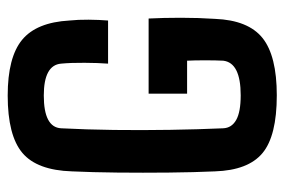

<svg xmlns="http://www.w3.org/2000/svg" viewBox="-142 -604 753 509"><g transform="rotate(-90 234.5 -349.5)"><path d="M236.3 7.8Q128.9 7.8 83.3 -30Q37.6 -67.9 34.7 -156.2Q32.2 -210.4 31.5 -278.8Q30.8 -347.2 31.5 -414.8Q32.2 -482.4 34.7 -535.2Q37.6 -627.9 83.7 -666.7Q129.9 -705.6 235.8 -705.6Q336.9 -705.6 383.3 -667.5Q429.7 -629.4 434.6 -542Q437 -519.5 436.8 -491Q436.5 -462.4 434.6 -439.5H320.3Q322.3 -465.8 322.5 -501.7Q322.8 -537.6 320.3 -564Q316.4 -609.9 235.8 -609.9Q151.4 -609.9 148.9 -564Q145.5 -498.5 144.5 -423.8Q143.6 -349.1 144.8 -274.4Q146 -199.7 148.9 -134.3Q149.9 -111.8 170.9 -99.9Q191.9 -87.9 236.3 -87.9Q322.8 -87.9 328.1 -134.3Q329.1 -153.3 329.1 -182.4Q329.1 -211.4 328.1 -230H240.7V-332H439.9Q441.9 -293.5 441.9 -246.6Q441.9 -199.7 439 -156.2Q435.5 -67.9 388.2 -30Q340.8 7.8 236.3 7.8Z"/></g></svg>

Font: Agdasima
Style: Bold
Weight: 700
Width: 3
Designer: The DocRepair Project, Patric King
Foundry: Google
Version: Version 2.002